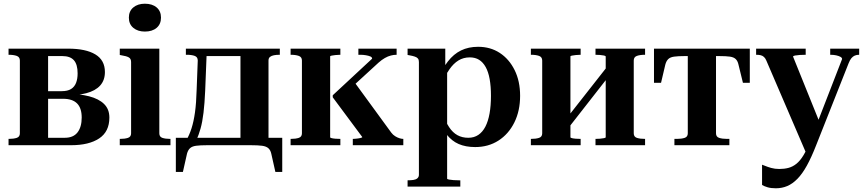

<svg xmlns="http://www.w3.org/2000/svg" viewBox="-20 -782 4659 1034"><path d="M26 -520H347Q442 -520 493.5 -489Q545 -458 545 -394Q545 -350 519.5 -321.5Q494 -293 444.5 -280Q395 -267 323 -267L361 -288V-257L336 -277Q407 -277 459.5 -263.5Q512 -250 540.5 -222Q569 -194 569 -149Q569 -73 514 -36.5Q459 0 363 0H26V-34H27Q53 -34 70 -39.5Q87 -45 87 -64V-456Q87 -475 70 -481Q53 -487 27 -487H26ZM239 -40H329Q375 -40 397.5 -69Q420 -98 420 -149Q420 -200 395 -225Q370 -250 320 -250H218V-291H312Q344 -291 362.5 -302.5Q381 -314 389.5 -335.5Q398 -357 398 -387Q398 -435 378 -457.5Q358 -480 316 -480H239Z M760 -612Q722 -612 698 -632Q674 -652 674 -687Q674 -722 698 -742Q722 -762 760 -762Q800 -762 823.5 -742Q847 -722 847 -687Q847 -652 823.5 -632Q800 -612 760 -612ZM838 -520V-64Q838 -45 854.5 -39.5Q871 -34 896 -34H898V0H625V-34H627Q652 -34 669 -39.5Q686 -45 686 -64V-448Q686 -466 673.5 -473Q661 -480 635 -484L625 -486V-520Z M1275 0V-520H1487V-487H1485Q1469 -487 1455.5 -484.5Q1442 -482 1434 -475.5Q1426 -469 1426 -456V0ZM1069 -480V-520H1338V-480ZM1441 46Q1437 27 1425.5 16.5Q1414 6 1391.5 3Q1369 0 1331 0H1096Q1058 0 1036 3Q1014 6 1003 16.5Q992 27 987 46L965 144H927V-40H1500V144H1463ZM1039 -298 1045 -456Q1045 -475 1028.5 -481Q1012 -487 986 -487H981V-520H1094L1085 -294Q1082 -225 1076 -175Q1070 -125 1060 -89.5Q1050 -54 1037 -26H983Q1000 -55 1011.5 -91Q1023 -127 1030 -176.5Q1037 -226 1039 -298Z M1606 -64V-456Q1606 -475 1589 -481Q1572 -487 1546 -487H1545V-520H1813V-487H1812Q1799 -487 1786.5 -485.5Q1774 -484 1766 -482.5Q1758 -481 1758 -478V-43Q1758 -40 1766 -38Q1774 -36 1786.5 -35Q1799 -34 1812 -34H1813V0H1545V-34H1546Q1572 -34 1589 -39.5Q1606 -45 1606 -64ZM2152 0H1880V-34H1882Q1884 -34 1896.5 -35Q1909 -36 1920 -38.5Q1931 -41 1931 -44L1772 -258V-269L1984 -466Q1984 -474 1974.5 -478Q1965 -482 1950.5 -484.5Q1936 -487 1921 -487H1910V-520H2116V-487H2115Q2101 -487 2085 -483Q2069 -479 2052.5 -469.5Q2036 -460 2019 -445L1863 -302L1887 -342L2087 -68Q2096 -56 2108 -48.5Q2120 -41 2131.5 -37.5Q2143 -34 2151 -34H2152Z M2459 223H2175V189H2176Q2193 189 2206.5 187Q2220 185 2228 178Q2236 171 2236 159V-448Q2236 -460 2231 -466.5Q2226 -473 2214.5 -477Q2203 -481 2186 -484L2175 -486V-520H2378V-410L2388 -409V180Q2388 183 2398 185Q2408 187 2422.5 188Q2437 189 2450 189H2459ZM2539 10Q2488 10 2450 -6.5Q2412 -23 2384 -59.5Q2356 -96 2333 -157L2364 -172Q2379 -127 2398.5 -97.5Q2418 -68 2443.5 -54Q2469 -40 2502 -40Q2533 -40 2556 -55.5Q2579 -71 2594 -100Q2609 -129 2616.5 -171Q2624 -213 2624 -266Q2624 -317 2617 -356Q2610 -395 2595.5 -421Q2581 -447 2560 -460Q2539 -473 2510 -473Q2476 -473 2449 -456.5Q2422 -440 2400 -408Q2378 -376 2358 -331L2333 -350Q2361 -411 2392 -451Q2423 -491 2463 -510.5Q2503 -530 2555 -530Q2621 -530 2671.5 -497Q2722 -464 2751.5 -404.5Q2781 -345 2781 -266Q2781 -185 2750 -122.5Q2719 -60 2664.5 -25Q2610 10 2539 10Z M2900 -64V-456Q2900 -475 2883 -481Q2866 -487 2840 -487H2839V-520H3107V-487H3106Q3093 -487 3080.5 -485.5Q3068 -484 3060 -482.5Q3052 -481 3052 -478V-43Q3052 -40 3060 -38Q3068 -36 3080.5 -35Q3093 -34 3106 -34H3107V0H2839V-34H2840Q2866 -34 2883 -39.5Q2900 -45 2900 -64ZM3242 -43V-477Q3242 -481 3233 -483Q3224 -485 3211 -486Q3198 -487 3187 -487V-520H3454V-487H3453Q3427 -487 3410 -481Q3393 -475 3393 -456V-64Q3393 -45 3410 -39.5Q3427 -34 3453 -34H3454V0H3187V-34Q3198 -34 3211 -35Q3224 -36 3233 -38Q3242 -40 3242 -43ZM3052 -107 3019 -129 3242 -413 3274 -391Z M3761 -480V-520H4018V-336H3981L3957 -434Q3953 -453 3942.5 -463.5Q3932 -474 3911 -477Q3890 -480 3853 -480ZM3760 -480H3667Q3632 -480 3610.5 -477Q3589 -474 3578.5 -463.5Q3568 -453 3563 -434L3540 -336H3502V-520H3760ZM3836 -64Q3836 -45 3853 -39.5Q3870 -34 3895 -34H3908V0H3612V-34H3625Q3650 -34 3667 -39.5Q3684 -45 3684 -64V-520H3836Z M4404 -98 4362 -18 4325 51 4107 -456Q4102 -468 4094.5 -475Q4087 -482 4077 -484.5Q4067 -487 4054 -487H4052V-520H4319V-487H4317Q4303 -487 4287.5 -486Q4272 -485 4261.5 -483Q4251 -481 4251 -477ZM4375 1Q4350 65 4325.5 109.5Q4301 154 4274.5 181Q4248 208 4219.5 220Q4191 232 4158 232Q4132 232 4113.5 226.5Q4095 221 4084 214V105Q4088 106 4101 111.5Q4114 117 4133.5 122.5Q4153 128 4177 128Q4204 128 4226.5 122Q4249 116 4269 100Q4289 84 4307.5 53.5Q4326 23 4343 -25L4363 -72L4515 -464Q4515 -471 4506 -476Q4497 -481 4483 -484Q4469 -487 4453 -487H4451V-520H4607V-487Q4593 -487 4583 -482.5Q4573 -478 4565 -468.5Q4557 -459 4550 -441Z"/></svg>

Font: Roboto Serif 144pt SemiBold
Style: Regular
Weight: 600
Version: Version 1.008